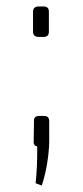

<svg xmlns="http://www.w3.org/2000/svg" viewBox="-20 -452 256 593"><path d="M114 -432H100C88 -432 82 -427 82 -415V-355C82 -343 88 -338 100 -338H114C126 -338 131 -343 131 -355V-415C131 -427 126 -432 114 -432ZM115 -94H102C90 -94 84 -89 85 -77L84 -15C83 -6 89 0 95 0C95 50 94 74 90 114L109 121C123 80 131 28 132 -13V-77C132 -89 127 -94 115 -94Z"/></svg>

Font: Exo 2 Extra Light
Style: Regular
Weight: 250
Designer: Natanael Gama
Version: Version 1.001;PS 001.001;hotconv 1.0.88;makeotf.lib2.5.64775